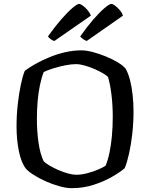

<svg xmlns="http://www.w3.org/2000/svg" viewBox="-20 -983 784 1003"><path d="M355.5 0Q325.8 0 289.6 -10.3Q253.3 -20.5 218.3 -36.2Q183.4 -51.9 155.7 -69.5Q128 -87.2 115.2 -102Q90.5 -134.4 78.5 -193.8Q66.4 -253.2 66.4 -323.1Q66.4 -381.2 72.7 -437.6Q79 -494 88.7 -540.4Q98.5 -586.8 109.5 -613Q131.8 -630 164.6 -648.6Q197.5 -667.1 237.4 -683.7Q277.4 -700.2 320 -710.1Q362.7 -720 404.9 -720Q430.2 -720 463.8 -711.3Q497.4 -702.5 531.8 -688.6Q566.3 -674.6 594 -658Q621.7 -641.4 635.8 -624.9Q650.1 -600.5 659.2 -564.6Q668.2 -528.7 672.9 -486.7Q677.5 -444.8 677.5 -400.1Q677.5 -342.2 671.2 -285.4Q664.8 -228.5 654.4 -181.6Q644 -134.6 631.5 -104.5Q608.2 -84 565.3 -59.3Q522.4 -34.6 468.3 -17.3Q414.2 0 355.5 0ZM378 -70Q404.8 -70 435.9 -78.1Q467 -86.1 493.7 -97.7Q520.5 -109.3 531.7 -117.7Q543.5 -145.3 551.8 -185.1Q560.2 -224.9 564.6 -272.6Q569 -320.4 569 -371.3Q569 -434.8 562.2 -489.2Q555.5 -543.5 544.5 -580Q539 -587.4 520 -598.9Q501 -610.3 475.6 -621.5Q450.2 -632.8 423.7 -640.4Q397.2 -648 377 -648Q352.8 -648 320.8 -641.7Q288.9 -635.4 258.8 -626Q228.7 -616.6 208.5 -606.9Q197.3 -579.1 188.9 -539.4Q180.5 -499.7 176.6 -454.1Q172.7 -408.5 172.7 -361.9Q172.7 -298.9 181 -239.6Q189.2 -180.4 207.7 -141.5Q217 -131 238 -118.6Q259 -106.1 284.7 -94.9Q310.4 -83.7 335.6 -76.8Q360.9 -70 378 -70ZM432.7 -768.8Q421 -773.5 412.3 -780.2Q403.5 -786.9 399 -792.6Q434 -842.7 467.5 -881.2Q501 -919.7 526.4 -941.1Q551.7 -962.5 561.2 -962.5Q569.8 -962.5 581.8 -953.2Q593.9 -943.9 605.7 -930.2Q617.5 -916.5 622.3 -901.2ZM263.9 -768.8Q255.1 -771 245.8 -777.8Q236.5 -784.5 230.4 -792.6Q266 -843 299.4 -881.2Q332.8 -919.5 358 -941Q383.1 -962.5 392.7 -962.5Q400.5 -962.5 413.3 -953.1Q426.1 -943.7 437.9 -929.6Q449.7 -915.5 454.5 -901.2Z"/></svg>

Font: Texturina Medium
Style: Regular
Weight: 500
Designer: Guillermo Torres Carreño
Foundry: Omnibus-Type
Version: Version 1.003